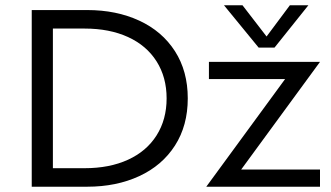

<svg xmlns="http://www.w3.org/2000/svg" viewBox="-20 -706 1250 726"><path d="M690 -334Q690 -231 641.5 -155.5Q593 -80 506.5 -40Q420 0 310 0H100V-668H310Q420 -668 506.5 -628Q593 -588 641.5 -512.5Q690 -437 690 -334ZM610 -334Q610 -414 572 -474Q534 -534 464 -566Q394 -598 300 -598H180V-70H300Q394 -70 464 -102Q534 -134 572 -194Q610 -254 610 -334ZM1058 -407H770V-472H1190L892 -65H1190V0H760ZM958 -526 827 -686H897L988 -568L1076 -686H1146L1018 -526Z"/></svg>

Font: Madhuban Light
Style: Regular
Weight: 300
Designer: jaikishan Patel
Foundry: MagicType
Version: Version 1.000